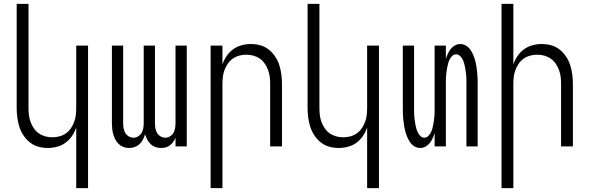

<svg xmlns="http://www.w3.org/2000/svg" viewBox="-20 -755 3040 990"><path d="M373 215V-97Q365 -74 351.5 -54Q338 -34 318.5 -19.5Q299 -5 275 1.5Q251 8 227 8Q202 8 178 1.5Q154 -5 134.5 -20.5Q115 -36 101 -57Q87 -78 79.5 -102Q72 -126 69 -150.5Q66 -175 66 -200V-735H127V-200Q127 -181 129 -162.5Q131 -144 137.5 -126.5Q144 -109 154.5 -93.5Q165 -78 180 -67.5Q195 -57 213 -52Q231 -47 250 -47Q269 -47 287 -52Q305 -57 320 -67.5Q335 -78 345.5 -93.5Q356 -109 362.5 -126.5Q369 -144 371 -162.5Q373 -181 373 -200V-520H434V215Z M646 8Q631 8 617 3Q603 -2 592.5 -12Q582 -22 575 -35Q568 -48 564 -62.5Q560 -77 558.5 -91.5Q557 -106 557 -121V-520H615V-121Q615 -108 617 -95Q619 -82 625.5 -70.5Q632 -59 643.5 -52Q655 -45 668 -45Q681 -45 692.5 -52Q704 -59 710.5 -70.5Q717 -82 719 -95Q721 -108 721 -121V-520H779V-121Q779 -108 781 -95Q783 -82 789.5 -70.5Q796 -59 807.5 -52Q819 -45 832 -45Q845 -45 856.5 -52Q868 -59 874.5 -70.5Q881 -82 883 -95Q885 -108 885 -121V-520H943V0H885V-44Q880 -33 873 -23Q866 -13 856 -5.5Q846 2 834 5Q822 8 810 8Q795 8 781 3Q767 -2 756.5 -12Q746 -22 739 -35.5Q732 -49 728 -63Q724 -49 717 -35.5Q710 -22 699.5 -12Q689 -2 675 3Q661 8 646 8Z M1066 215V-520H1127V-423Q1135 -446 1148.5 -466Q1162 -486 1181.5 -500.5Q1201 -515 1225 -521.5Q1249 -528 1273 -528Q1298 -528 1322 -521.5Q1346 -515 1365.5 -499.5Q1385 -484 1399 -463Q1413 -442 1420.5 -418Q1428 -394 1431 -369.5Q1434 -345 1434 -320V0H1373V-320Q1373 -339 1371 -357.5Q1369 -376 1362.5 -393.5Q1356 -411 1345.5 -426.5Q1335 -442 1320 -452.5Q1305 -463 1287 -468Q1269 -473 1250 -473Q1231 -473 1213 -468Q1195 -463 1180 -452.5Q1165 -442 1154.5 -426.5Q1144 -411 1137.5 -393.5Q1131 -376 1129 -357.5Q1127 -339 1127 -320V215Z M1873 215V-97Q1865 -74 1851.5 -54Q1838 -34 1818.5 -19.5Q1799 -5 1775 1.5Q1751 8 1727 8Q1702 8 1678 1.5Q1654 -5 1634.5 -20.5Q1615 -36 1601 -57Q1587 -78 1579.5 -102Q1572 -126 1569 -150.5Q1566 -175 1566 -200V-735H1627V-200Q1627 -181 1629 -162.5Q1631 -144 1637.5 -126.5Q1644 -109 1654.5 -93.5Q1665 -78 1680 -67.5Q1695 -57 1713 -52Q1731 -47 1750 -47Q1769 -47 1787 -52Q1805 -57 1820 -67.5Q1835 -78 1845.5 -93.5Q1856 -109 1862.5 -126.5Q1869 -144 1871 -162.5Q1873 -181 1873 -200V-520H1934V215Z M2147 8Q2131 8 2117.5 0Q2104 -8 2095 -21Q2086 -34 2080 -48Q2074 -62 2070 -77Q2066 -92 2063.5 -107.5Q2061 -123 2059.5 -138.5Q2058 -154 2057.5 -169.5Q2057 -185 2057 -200V-520H2115V-200Q2115 -189 2115 -178Q2115 -167 2116 -156Q2117 -145 2118.5 -134Q2120 -123 2122 -112.5Q2124 -102 2127 -91Q2130 -80 2135 -70.5Q2140 -61 2148.5 -53Q2157 -45 2168 -45Q2179 -45 2187.5 -53Q2196 -61 2201 -70.5Q2206 -80 2209 -91Q2212 -102 2214 -112.5Q2216 -123 2217.5 -134Q2219 -145 2220 -156Q2221 -167 2221 -178Q2221 -189 2221 -200V-520H2279V-451Q2283 -464 2289 -477.5Q2295 -491 2304 -502.5Q2313 -514 2326 -521Q2339 -528 2353 -528Q2369 -528 2382.5 -520Q2396 -512 2405 -499Q2414 -486 2420 -472Q2426 -458 2430 -443Q2434 -428 2436.5 -412.5Q2439 -397 2440.5 -381.5Q2442 -366 2442.5 -350.5Q2443 -335 2443 -320V0H2385V-320Q2385 -331 2385 -342Q2385 -353 2384 -364Q2383 -375 2381.5 -386Q2380 -397 2378 -407.5Q2376 -418 2373 -429Q2370 -440 2365 -449.5Q2360 -459 2351.5 -467Q2343 -475 2332 -475Q2321 -475 2312.5 -467Q2304 -459 2299 -449.5Q2294 -440 2291 -429Q2288 -418 2286 -407.5Q2284 -397 2282.5 -386Q2281 -375 2280 -364Q2279 -353 2279 -342Q2279 -331 2279 -320V0H2221V-69Q2217 -56 2211 -42.5Q2205 -29 2196 -17.5Q2187 -6 2174 1Q2161 8 2147 8Z M2566 215V-735H2627V-423Q2635 -446 2648.5 -466Q2662 -486 2681.5 -500.5Q2701 -515 2725 -521.5Q2749 -528 2773 -528Q2798 -528 2822 -521.5Q2846 -515 2865.5 -499.5Q2885 -484 2899 -463Q2913 -442 2920.5 -418Q2928 -394 2931 -369.5Q2934 -345 2934 -320V0H2873V-320Q2873 -339 2871 -357.5Q2869 -376 2862.5 -393.5Q2856 -411 2845.5 -426.5Q2835 -442 2820 -452.5Q2805 -463 2787 -468Q2769 -473 2750 -473Q2731 -473 2713 -468Q2695 -463 2680 -452.5Q2665 -442 2654.5 -426.5Q2644 -411 2637.5 -393.5Q2631 -376 2629 -357.5Q2627 -339 2627 -320V215Z"/></svg>

Font: Iosevka Light
Style: Regular
Weight: 300
Monospace: yes
Designer: Belleve Invis
Foundry: Belleve Invis
Version: Version 32.5.0; ttfautohint (v1.8.4)